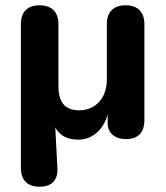

<svg xmlns="http://www.w3.org/2000/svg" viewBox="-20 -518 626 726"><path d="M129 188C176 188 200 163 197 116L189 -36C208 -3 236 10 277 10C325 10 370 -23 387 -85V-52C387 -17 412 8 457 8C502 8 526 -17 526 -64V-427C526 -473 500 -498 455 -498C409 -498 384 -473 384 -427V-217C384 -147 341 -101 280 -101C225 -101 201 -131 201 -193V-427C201 -473 175 -498 129 -498C84 -498 59 -473 59 -427V117C59 163 84 188 129 188Z"/></svg>

Font: SN Pro
Style: Bold
Weight: 700
Designer: Tobias Whetton
Foundry: Supernotes
Version: Version 1.003;Glyphs 3.3 (3324)